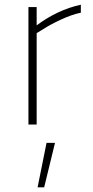

<svg xmlns="http://www.w3.org/2000/svg" viewBox="-20 -530 394 817"><path d="M101 0V-500H136V-422Q224 -488 324 -510V-476Q285 -468 238 -446Q191 -424 164 -406L136 -389V0ZM140 267 178 78H214L168 267Z"/></svg>

Font: TitilliumMaps29L
Style: 1 wt
Weight: 100
Designer: Campivisivi
Foundry: Accademia di Belle Arti di Urbino and students of MA course of Visual design
Version: Version 001.001